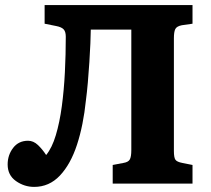

<svg xmlns="http://www.w3.org/2000/svg" viewBox="-20 -720 826 753"><path d="M114 13Q75 13 42.5 -10Q10 -33 10 -75Q10 -112 31.5 -140Q53 -168 90 -168Q111 -168 128.5 -151.5Q146 -135 161 -112Q184 -140 199 -190Q214 -240 222.5 -303.5Q231 -367 234.5 -437Q238 -507 238 -576Q238 -596 229.5 -605Q221 -614 200 -618L155 -627V-700H735V-627L693 -621Q673 -617 667.5 -606Q662 -595 662 -570V-128Q662 -102 668 -93.5Q674 -85 695 -81L735 -73V0H422V-73L464 -81Q483 -84 489 -94.5Q495 -105 495 -132V-604H336Q336 -584 334.5 -550.5Q333 -517 330.5 -476.5Q328 -436 324.5 -396.5Q321 -357 317 -327Q307 -229 282 -152.5Q257 -76 215 -31.5Q173 13 114 13Z"/></svg>

Font: Literata
Style: Bold
Weight: 700
Designer: Latin by Veronika Burian and Jose Scaglione. Greek by Irene Vlachou. Cyrillic by Vera Evstafieva.
Foundry: TypeTogether
Version: Version 3.103; ttfautohint (v1.8.4.7-5d5b);gftools[0.9.29]